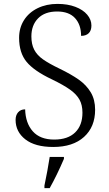

<svg xmlns="http://www.w3.org/2000/svg" viewBox="-20 -744 559 985"><path d="M60 -129Q60 -153 73 -168Q86 -183 109 -183Q111 -112 148.5 -70Q186 -28 258 -28Q328 -28 365.5 -64.5Q403 -101 403 -166Q403 -205 388 -232.5Q373 -260 339.5 -284Q306 -308 246 -337Q155 -380 116.5 -426.5Q78 -473 78 -550Q78 -601 103 -640.5Q128 -680 173 -702Q218 -724 275 -724Q327 -724 366.5 -709Q406 -694 427.5 -668.5Q449 -643 449 -613Q449 -587 435 -573.5Q421 -560 396 -560Q396 -617 365 -651Q334 -685 273 -685Q210 -685 175.5 -650Q141 -615 141 -557Q141 -517 155.5 -489Q170 -461 200.5 -439.5Q231 -418 285 -392Q345 -363 384 -335.5Q423 -308 445.5 -270.5Q468 -233 468 -181Q468 -93 411 -41.5Q354 10 253 10Q160 10 110 -29Q60 -68 60 -129ZM208 208Q224 132 235 61H308V71Q272 155 235 221H208Z"/></svg>

Font: Noto Serif Light
Style: Regular
Weight: 300
Designer: Monotype Design Team
Foundry: Monotype Imaging Inc.
Version: Version 1.001